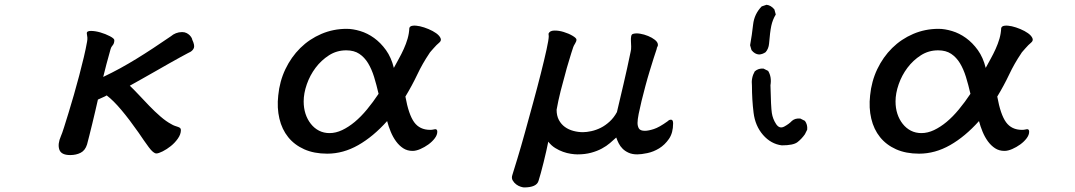

<svg xmlns="http://www.w3.org/2000/svg" viewBox="-20 -613 4540 811"><path d="M346.7 -471.7Q345.7 -482.4 363.8 -482.4Q381.8 -482.4 403.8 -476.1Q425.8 -469.7 444.3 -460Q462.9 -450.2 462.9 -443.4Q462.9 -429.7 456.1 -421.9Q449.2 -414.1 447.3 -406.2Q436.5 -368.2 429.7 -342.3Q422.9 -316.4 416 -288.1Q453.1 -305.7 487.8 -324.7Q522.5 -343.8 556.6 -364.7Q590.8 -385.7 626.5 -409.2Q662.1 -432.6 702.1 -460Q710.9 -467.8 723.1 -472.7Q735.4 -477.5 749 -477.5Q759.8 -477.5 767.6 -473.6Q775.4 -469.7 780.8 -464.4Q786.1 -459 789.1 -453.6Q792 -448.2 792 -445.3Q802.7 -422.9 799.3 -411.6Q795.9 -400.4 782.2 -392.6Q785.2 -394.5 773.9 -388.7Q762.7 -382.8 742.2 -371.6Q721.7 -360.4 694.8 -345.2Q668 -330.1 639.2 -313.5Q610.4 -296.9 581.5 -280.8Q552.7 -264.6 528.3 -251Q543.9 -236.3 565.4 -213.4Q586.9 -190.4 610.4 -166Q633.8 -141.6 658.2 -120.6Q682.6 -99.6 703.1 -88.9Q710.9 -84 718.3 -81.5Q725.6 -79.1 731.4 -77.1Q737.3 -75.2 740.7 -72.3Q744.1 -69.3 744.1 -63.5Q744.1 -45.9 731.4 -27.8Q718.8 -9.8 701.7 3.9Q684.6 17.6 667 26.4Q649.4 35.2 640.6 35.2Q627.9 35.2 608.4 8.8Q588.9 -17.6 565.4 -52.7Q526.4 -108.4 492.7 -148.4Q459 -188.5 430.7 -210Q424.8 -206.1 414.1 -201.7Q403.3 -197.3 393.6 -192.4Q388.7 -169.9 382.3 -143.1Q376 -116.2 369.6 -89.8Q363.3 -63.5 357.4 -40.5Q351.6 -17.6 347.7 -2.9Q339.8 22.5 320.8 32.2Q301.8 42 276.4 42Q238.3 42 230.5 18.6Q222.7 -4.9 237.3 -38.1Q242.2 -48.8 250.5 -75.2Q258.8 -101.6 269.5 -136.2Q280.3 -170.9 292 -211.9Q303.7 -252.9 314.5 -293.5Q325.2 -334 334 -371.1Q342.8 -408.2 347.7 -436.5Q349.6 -446.3 349.1 -454.1Q348.6 -461.9 346.7 -471.7Z M1643.6 -326.2Q1653.3 -344.7 1664.6 -364.7Q1675.8 -384.8 1685.5 -406.2Q1695.3 -427.7 1701.7 -449.7Q1708 -471.7 1709 -494.1Q1710.9 -502.9 1723.6 -504.4Q1736.3 -505.9 1753.9 -502Q1771.5 -498 1790 -490.2Q1808.6 -482.4 1822.3 -472.7Q1835.9 -462.9 1840.8 -452.1Q1845.7 -441.4 1835 -432.6Q1830.1 -428.7 1823.7 -422.4Q1817.4 -416 1811.5 -409.2Q1805.7 -402.3 1800.3 -396.5Q1794.9 -390.6 1793 -386.7Q1764.6 -344.7 1742.7 -298.3Q1720.7 -252 1692.4 -205.1Q1706.1 -128.9 1729.5 -96.7Q1752.9 -64.5 1796.9 -64.5Q1804.7 -64.5 1810.5 -65.9Q1816.4 -67.4 1818.4 -67.4Q1827.1 -67.4 1827.1 -56.6Q1827.1 -43 1816.4 -28.8Q1805.7 -14.6 1789.6 -2.9Q1773.4 8.8 1755.4 16.6Q1737.3 24.4 1722.7 24.4Q1700.2 24.4 1683.1 13.2Q1666 2 1652.8 -16.1Q1639.6 -34.2 1630.4 -56.6Q1621.1 -79.1 1615.2 -101.6Q1556.6 -36.1 1493.2 0Q1429.7 36.1 1362.3 36.1Q1306.6 36.1 1265.1 17.6Q1223.6 -1 1197.3 -33.7Q1170.9 -66.4 1160.2 -111.8Q1149.4 -157.2 1155.3 -210Q1161.1 -269.5 1185.5 -320.8Q1210 -372.1 1248.5 -410.2Q1287.1 -448.2 1337.4 -469.7Q1387.7 -491.2 1444.3 -491.2Q1470.7 -491.2 1501.5 -481.9Q1532.2 -472.7 1560.1 -452.6Q1587.9 -432.6 1610.4 -401.4Q1632.8 -370.1 1643.6 -326.2ZM1579.1 -216.8Q1570.3 -254.9 1560.1 -288.1Q1549.8 -321.3 1534.7 -346.2Q1519.5 -371.1 1497.6 -385.7Q1475.6 -400.4 1442.4 -400.4Q1402.3 -400.4 1369.6 -379.4Q1336.9 -358.4 1313 -326.7Q1289.1 -294.9 1275.9 -256.8Q1262.7 -218.8 1262.7 -184.6Q1262.7 -156.2 1270.5 -132.3Q1278.3 -108.4 1293 -89.8Q1307.6 -71.3 1327.6 -61Q1347.7 -50.8 1372.1 -50.8Q1398.4 -50.8 1425.3 -63.5Q1452.1 -76.2 1478.5 -98.1Q1504.9 -120.1 1530.3 -150.9Q1555.7 -181.6 1579.1 -216.8Z M2296.9 -470.7Q2301.8 -483.4 2320.8 -483.9Q2339.8 -484.4 2360.8 -478Q2381.8 -471.7 2398.4 -461.9Q2415 -452.1 2415 -445.3Q2415 -438.5 2409.2 -429.2Q2403.3 -419.9 2401.4 -414.1Q2397.5 -403.3 2393.1 -388.7Q2388.7 -374 2383.8 -357.9Q2378.9 -341.8 2374 -325.2Q2369.1 -308.6 2366.2 -295.9Q2363.3 -285.2 2358.4 -267.1Q2353.5 -249 2348.1 -228.5Q2342.8 -208 2338.4 -187Q2334 -166 2331.1 -149.4Q2331.1 -124 2340.8 -106Q2350.6 -87.9 2366.2 -76.7Q2381.8 -65.4 2401.9 -60.1Q2421.9 -54.7 2442.4 -54.7Q2458 -54.7 2478 -59.1Q2498 -63.5 2517.6 -73.2Q2537.1 -83 2555.2 -99.6Q2573.2 -116.2 2585.9 -139.6Q2599.6 -198.2 2614.3 -260.3Q2628.9 -322.3 2643.6 -393.6Q2646.5 -404.3 2646 -417Q2645.5 -429.7 2645 -440.4Q2644.5 -451.2 2646 -459.5Q2647.5 -467.8 2653.3 -469.7Q2666 -473.6 2683.6 -470.7Q2701.2 -467.8 2717.8 -460.9Q2734.4 -454.1 2746.1 -444.8Q2757.8 -435.5 2758.8 -425.8Q2759.8 -419.9 2756.8 -415.5Q2753.9 -411.1 2753.9 -406.2Q2749 -392.6 2741.2 -367.7Q2733.4 -342.8 2724.1 -312.5Q2714.8 -282.2 2706.1 -249.5Q2697.3 -216.8 2689.9 -186.5Q2682.6 -156.2 2677.7 -131.8Q2672.9 -107.4 2672.9 -93.8Q2672.9 -80.1 2678.7 -70.3Q2684.6 -60.5 2704.1 -60.5Q2718.8 -60.5 2741.7 -67.9Q2764.6 -75.2 2799.8 -100.6Q2807.6 -108.4 2815.4 -107.4Q2823.2 -106.4 2823.2 -91.8Q2823.2 -51.8 2805.7 -26.4Q2788.1 -1 2764.2 13.7Q2740.2 28.3 2714.4 33.7Q2688.5 39.1 2671.9 39.1Q2650.4 39.1 2635.3 32.2Q2620.1 25.4 2609.9 15.1Q2599.6 4.9 2593.3 -7.8Q2586.9 -20.5 2583 -32.2Q2571.3 -21.5 2556.6 -8.8Q2542 3.9 2522 14.6Q2502 25.4 2476.6 32.2Q2451.2 39.1 2418.9 39.1Q2407.2 39.1 2391.1 36.6Q2375 34.2 2358.4 28.3Q2341.8 22.5 2325.2 12.2Q2308.6 2 2295.9 -14.6Q2293 1 2287.6 24.4Q2282.2 47.9 2276.4 71.8Q2270.5 95.7 2264.6 117.2Q2258.8 138.7 2254.9 150.4Q2247.1 178.7 2193.4 178.7Q2189.5 178.7 2179.7 175.8Q2169.9 172.9 2160.6 166Q2151.4 159.2 2145.5 148.9Q2139.6 138.7 2144.5 125Q2151.4 103.5 2166 55.2Q2180.7 6.8 2197.3 -53.2Q2213.9 -113.3 2231.9 -179.2Q2250 -245.1 2264.6 -303.2Q2279.3 -361.3 2288.6 -403.8Q2297.9 -446.3 2297.9 -460Q2297.9 -462.9 2297.4 -465.3Q2296.9 -467.8 2296.9 -470.7Z M3282.2 1Q3236.3 -4.9 3203.1 -43Q3169.9 -81.1 3163.1 -136.7Q3156.2 -192.4 3156.2 -251Q3152.3 -284.2 3168 -311.5Q3183.6 -325.2 3205.1 -323.2L3224.6 -313.5Q3240.2 -288.1 3234.4 -252.9Q3236.3 -161.1 3240.2 -135.7Q3244.1 -110.4 3258.3 -88.9Q3272.5 -67.4 3293 -78.6Q3313.5 -89.8 3325.2 -102.5Q3338.9 -114.3 3360.4 -112.3L3379.9 -102.5Q3391.6 -86.9 3389.6 -65.4L3379.9 -45.9Q3366.2 -26.4 3348.6 -12.7Q3331.1 1 3282.2 1ZM3213.9 -392.6Q3201.2 -383.8 3186.5 -382.8Q3168 -383.8 3154.3 -401.4L3148.4 -421.9Q3156.2 -464.8 3161.1 -509.3Q3166 -553.7 3197.3 -585.9L3217.8 -592.8Q3236.3 -590.8 3251 -573.2L3256.8 -551.8Q3243.2 -529.3 3237.8 -503.4Q3232.4 -477.5 3228.5 -428.7Q3226.6 -407.2 3213.9 -392.6Z M4143.6 -326.2Q4153.3 -344.7 4164.6 -364.7Q4175.8 -384.8 4185.5 -406.2Q4195.3 -427.7 4201.7 -449.7Q4208 -471.7 4209 -494.1Q4210.9 -502.9 4223.6 -504.4Q4236.3 -505.9 4253.9 -502Q4271.5 -498 4290 -490.2Q4308.6 -482.4 4322.3 -472.7Q4335.9 -462.9 4340.8 -452.1Q4345.7 -441.4 4335 -432.6Q4330.1 -428.7 4323.7 -422.4Q4317.4 -416 4311.5 -409.2Q4305.7 -402.3 4300.3 -396.5Q4294.9 -390.6 4293 -386.7Q4264.6 -344.7 4242.7 -298.3Q4220.7 -252 4192.4 -205.1Q4206.1 -128.9 4229.5 -96.7Q4252.9 -64.5 4296.9 -64.5Q4304.7 -64.5 4310.5 -65.9Q4316.4 -67.4 4318.4 -67.4Q4327.1 -67.4 4327.1 -56.6Q4327.1 -43 4316.4 -28.8Q4305.7 -14.6 4289.6 -2.9Q4273.4 8.8 4255.4 16.6Q4237.3 24.4 4222.7 24.4Q4200.2 24.4 4183.1 13.2Q4166 2 4152.8 -16.1Q4139.6 -34.2 4130.4 -56.6Q4121.1 -79.1 4115.2 -101.6Q4056.6 -36.1 3993.2 0Q3929.7 36.1 3862.3 36.1Q3806.6 36.1 3765.1 17.6Q3723.6 -1 3697.3 -33.7Q3670.9 -66.4 3660.2 -111.8Q3649.4 -157.2 3655.3 -210Q3661.1 -269.5 3685.5 -320.8Q3710 -372.1 3748.5 -410.2Q3787.1 -448.2 3837.4 -469.7Q3887.7 -491.2 3944.3 -491.2Q3970.7 -491.2 4001.5 -481.9Q4032.2 -472.7 4060.1 -452.6Q4087.9 -432.6 4110.4 -401.4Q4132.8 -370.1 4143.6 -326.2ZM4079.1 -216.8Q4070.3 -254.9 4060.1 -288.1Q4049.8 -321.3 4034.7 -346.2Q4019.5 -371.1 3997.6 -385.7Q3975.6 -400.4 3942.4 -400.4Q3902.3 -400.4 3869.6 -379.4Q3836.9 -358.4 3813 -326.7Q3789.1 -294.9 3775.9 -256.8Q3762.7 -218.8 3762.7 -184.6Q3762.7 -156.2 3770.5 -132.3Q3778.3 -108.4 3793 -89.8Q3807.6 -71.3 3827.6 -61Q3847.7 -50.8 3872.1 -50.8Q3898.4 -50.8 3925.3 -63.5Q3952.1 -76.2 3978.5 -98.1Q4004.9 -120.1 4030.3 -150.9Q4055.7 -181.6 4079.1 -216.8Z"/></svg>

Font: JasonHandwriting1
Style: Regular
Weight: 400
Version: Version 1.48.20